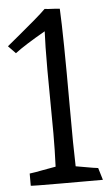

<svg xmlns="http://www.w3.org/2000/svg" viewBox="-53 -782 460 816"><g transform="rotate(-5 176.5 -373.5)"><path d="M44.9 -2.9V-54.7Q68.4 -57.6 103 -64.5Q137.7 -71.3 157.2 -74.2Q160.2 -144.5 160.2 -215.8Q160.2 -260.7 159.2 -351.1Q158.2 -441.4 158.2 -487.3Q158.2 -595.7 161.1 -651.4Q72.3 -600.6 31.2 -569.3L0 -601.6Q15.6 -614.3 53.7 -646Q91.8 -677.7 122.1 -703.6Q152.3 -729.5 168.9 -746.1Q184.6 -744.1 201.2 -743.7Q217.8 -743.2 233.4 -741.2Q239.3 -627.9 239.3 -326.2Q239.3 -146.5 242.2 -68.4Q251 -67.4 284.7 -61Q318.4 -54.7 336.9 -52.7L352.5 -1Q303.7 -1 267.6 -1Q231.4 -1 171.4 -1Q111.3 -1 77.6 -1.5Q43.9 -2 44.9 -2.9Z"/></g></svg>

Font: Neucha
Style: Regular
Weight: 400
Designer: Jovanny Lemonad
Foundry: Jovanny Lemonad
Version: Version 001.001